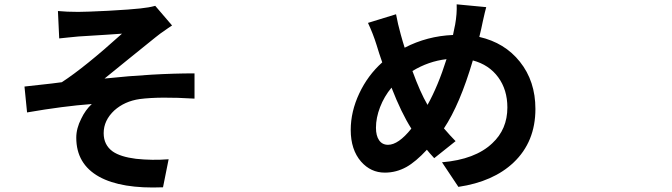

<svg xmlns="http://www.w3.org/2000/svg" viewBox="-20 -795 3040 869"><path d="M428.7 4.9Q325.2 -52.7 325.2 -171.9Q325.2 -213.9 347.7 -257.8Q366.2 -296.9 395.5 -324.2Q265.6 -314.5 102.5 -286.1L90.8 -403.3Q127.9 -407.2 213.9 -417Q246.1 -420.9 259.8 -422.9Q363.3 -490.2 532.2 -642.6Q516.6 -641.6 460 -637.7Q358.4 -631.8 335 -629.9Q320.3 -628.9 285.2 -625Q260.7 -622.1 248 -621.1L242.2 -745.1Q282.2 -741.2 334 -741.2Q368.2 -741.2 467.8 -746.1Q574.2 -752 615.2 -756.8Q654.3 -760.7 682.6 -768.6L758.8 -679.7Q753.9 -675.8 741.2 -668Q698.2 -638.7 683.6 -626Q647.5 -597.7 562.5 -528.3Q484.4 -464.8 453.1 -439.5Q675.8 -462.9 860.4 -462.9V-348.6Q702.1 -358.4 612.3 -346.7Q543.9 -336.9 497.1 -294.9Q449.2 -250 449.2 -192.4Q449.2 -138.7 490.2 -109.4Q525.4 -85 595.7 -76.2Q668.9 -68.4 743.2 -74.2L717.8 52.7Q529.3 60.5 428.7 4.9Z M2054.7 50.8 1980.5 -60.5Q2130.9 -73.2 2208 -146.5Q2276.4 -210 2276.4 -308.6Q2276.4 -388.7 2234.9 -445.3Q2193.4 -502 2120.1 -521.5Q2061.5 -322.3 1989.3 -213.9Q2018.6 -179.7 2042 -156.2L1945.3 -79.1Q1921.9 -104.5 1912.1 -117.2Q1861.3 -62.5 1819.3 -39.1Q1773.4 -13.7 1721.7 -13.7Q1658.2 -13.7 1614.3 -63.5Q1567.4 -117.2 1567.4 -207Q1567.4 -290 1606 -372.1Q1644.5 -454.1 1710 -512.7Q1694.3 -557.6 1684.6 -590.8Q1668.9 -641.6 1645.5 -691.4L1772.5 -730.5Q1780.3 -687.5 1793.9 -638.7Q1802.7 -606.4 1811.5 -579.1Q1913.1 -631.8 2030.3 -636.7Q2033.2 -650.4 2038.1 -674.8Q2039.1 -680.7 2040 -683.6Q2048.8 -733.4 2046.9 -775.4L2180.7 -762.7Q2175.8 -746.1 2165 -697.3Q2160.2 -673.8 2158.2 -665L2149.4 -627.9Q2264.6 -601.6 2333 -515.6Q2403.3 -427.7 2403.3 -301.8Q2403.3 -153.3 2304.7 -59.6Q2212.9 27.3 2054.7 50.8ZM1736.3 -139.6Q1783.2 -139.6 1841.8 -212.9Q1796.9 -283.2 1752 -398.4Q1718.8 -358.4 1700.2 -310.1Q1681.6 -261.7 1681.6 -216.8Q1681.6 -180.7 1695.8 -160.2Q1710 -139.6 1736.3 -139.6ZM1915 -320.3Q1962.9 -406.2 2001 -527.3Q1918.9 -517.6 1846.7 -473.6Q1881.8 -377 1915 -320.3Z"/></svg>

Font: Bpmf GenYo Gothic B
Style: B
Weight: 700
Foundry: But Ko
Version: Version 1.320